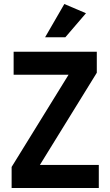

<svg xmlns="http://www.w3.org/2000/svg" viewBox="-20 -938 549 958"><path d="M473 -115V0H38V-105L322 -565H48V-680H463V-575L179 -115ZM306 -752H205L301 -918L409 -872Z"/></svg>

Font: Inria Sans
Style: Bold
Weight: 700
Designer: Black Foundry Team
Foundry: Black Foundry
Version: Version 1.2; ttfautohint (v1.8.3)